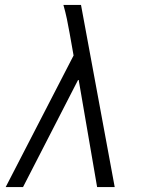

<svg xmlns="http://www.w3.org/2000/svg" viewBox="-20 -755 616 775"><path d="M3 0H73L297 -436L372 0H443L307 -735H236Q244 -707 250 -678.5Q256 -650 261 -621L277 -531Z"/></svg>

Font: Iosevka Sparkle Light
Style: Italic
Weight: 300
Italic angle: -9°
Designer: Belleve Invis
Foundry: Belleve Invis
Version: Version 4.5.0; ttfautohint (v1.8.3)